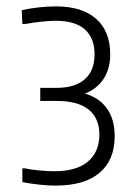

<svg xmlns="http://www.w3.org/2000/svg" viewBox="-20 -874 427 601"><path d="M154 -293Q130 -293 103 -296Q76 -299 50 -304V-347H58Q75 -343 102.5 -340.5Q130 -338 150 -338Q219 -338 255 -368Q291 -398 291 -453Q291 -504 257.5 -531Q224 -558 158 -558H106V-599H157Q215 -599 245.5 -626Q276 -653 276 -704Q276 -755 245.5 -782Q215 -809 154 -809Q137 -809 112.5 -806.5Q88 -804 59 -799H50L48 -842Q74 -848 102 -851Q130 -854 156 -854Q237 -854 281 -815Q325 -776 325 -704Q325 -659 304.5 -627.5Q284 -596 246 -581Q291 -568 315 -534Q339 -500 339 -448Q339 -373 291.5 -333Q244 -293 154 -293Z"/></svg>

Font: Encode Sans Normal
Style: ExtraLight
Weight: 200
Designer: Pablo Impallari, Andres Torresi
Foundry: Pablo Impallari, Andres Torresi
Version: Version 1.000; ttfautohint (v1.00) -l 8 -r 50 -G 200 -x 14 -